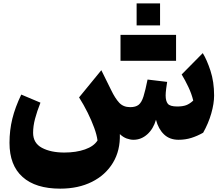

<svg xmlns="http://www.w3.org/2000/svg" viewBox="-20 -808 1309 1124"><path d="M1025.4 10.3Q973.1 10.3 940.2 -21.2Q907.2 -52.7 893.1 -106.9Q877.9 -53.7 842.3 -21.7Q806.6 10.3 761.7 10.3Q742.2 10.3 721.4 2.7Q700.7 -4.9 681.6 -22.9Q684.6 73.2 641.1 145Q597.7 216.8 518.1 256.6Q438.5 296.4 332.5 296.4Q188.5 296.4 112.1 228Q35.6 159.7 35.6 28.3Q35.6 -45.4 52.2 -112.8Q68.8 -180.2 104.5 -254.4L216.8 -207Q196.3 -155.3 185.1 -112.5Q173.8 -69.8 173.8 -30.8Q173.8 29.8 225.6 57.4Q277.3 85 356.4 85Q425.3 85 477.5 66.7Q529.8 48.3 550.8 14.2Q546.9 -17.6 531.5 -59.8Q516.1 -102.1 493.2 -148.4Q470.2 -194.8 442.9 -237.8L573.2 -397L630.4 -281.2Q653.8 -232.4 678 -206.5Q702.1 -180.7 742.2 -180.7Q774.4 -180.7 791.7 -194.6Q809.1 -208.5 820.1 -243.7Q831.1 -278.8 843.8 -342.3L958.5 -328.6Q956.1 -314.5 952.9 -289.3Q949.7 -264.2 949.7 -249.5Q949.7 -216.8 962.4 -200.7Q975.1 -184.6 1017.6 -184.6Q1048.8 -184.6 1069.6 -192.1Q1090.3 -199.7 1111.3 -219.2Q1101.6 -259.3 1082.5 -299.3Q1063.5 -339.4 1043.5 -372.1L1167 -497.1Q1190.9 -458.5 1212.2 -393.8Q1233.4 -329.1 1233.4 -249Q1233.4 -201.7 1216.8 -143.8Q1200.2 -85.9 1169.4 -31.2Q1135.3 -11.7 1100.1 -0.7Q1064.9 10.3 1025.4 10.3ZM685.5 -452.1V-604H1010.7V-452.1ZM779.8 -788.1H917V-659.2H779.8Z"/></svg>

Font: Pinar-DS3-FD ExtraBold
Style: Regular
Weight: 800
Designer: Amin Abedi
Version: Version 3.000